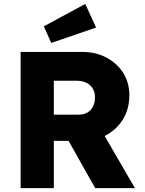

<svg xmlns="http://www.w3.org/2000/svg" viewBox="-20 -967 743 987"><path d="M86 0V-700H404Q472.7 -700 527.5 -670.8Q582.3 -641.7 613.7 -591.5Q645 -541.3 645 -477Q645 -409.3 613.7 -356.3Q582.3 -303.3 527.7 -273.2Q473 -243 404 -243H256.7V0ZM469.3 0 291.3 -316 475.7 -341 673.7 0.3ZM256.7 -377.7H384.7Q411 -377.7 429.7 -388.8Q448.3 -400 458.3 -419.8Q468.3 -439.7 468.3 -466Q468.3 -492.3 457.2 -511.5Q446 -530.7 424.5 -541.3Q403 -552 372.7 -552H256.7ZM243.3 -746.3 205.3 -831.7 418.3 -946.7 474 -825.3Z"/></svg>

Font: Lexend Medium
Style: Regular
Weight: 500
Designer: Bonnie Shaver-Troup, Thomas Jockin
Foundry: Lexend
Version: Version 1.005